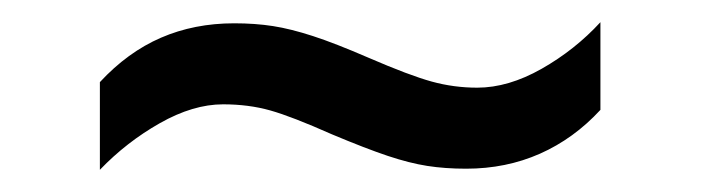

<svg xmlns="http://www.w3.org/2000/svg" viewBox="-20 -409 632 173"><path d="M70 -335Q95 -362 125 -375Q155 -388 191 -388Q210 -388 226 -385.5Q242 -383 262 -376.5Q282 -370 312 -357Q349 -341 369 -335.5Q389 -330 410 -330Q438 -330 468 -347Q498 -364 521 -389V-310Q497 -284 466.5 -270.5Q436 -257 400 -257Q381 -257 365 -259.5Q349 -262 329.5 -268.5Q310 -275 279 -288Q243 -304 223.5 -309.5Q204 -315 181 -315Q154 -315 124 -298Q94 -281 70 -256Z"/></svg>

Font: oriya25
Style: Book
Weight: 400
Designer: Jelle Bosma - Monotype Design Team
Foundry: Monotype Imaging Inc.
Version: Version 2.003